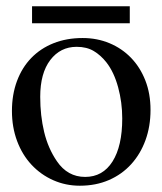

<svg xmlns="http://www.w3.org/2000/svg" viewBox="-20 -581 517 611"><path d="M82 -507V-561H393V-507ZM459 -231Q459 -179 443 -135Q427 -91 397.5 -58.5Q368 -26 326.5 -8Q285 10 234 10Q189 10 149.5 -7.5Q110 -25 80.5 -56.5Q51 -88 34.5 -132Q18 -176 18 -228Q18 -280 34 -323Q50 -366 79.5 -396.5Q109 -427 150.5 -443.5Q192 -460 243 -460Q289 -460 328.5 -443.5Q368 -427 397 -397Q426 -367 442.5 -325Q459 -283 459 -231ZM369 -204Q369 -255 356 -303Q343 -351 319 -382Q301 -405 278.5 -418.5Q256 -432 224 -432Q172 -432 140 -390Q108 -348 108 -273Q108 -213 120.5 -161Q133 -109 161 -68Q195 -18 251 -18Q307 -18 338 -67Q369 -116 369 -204Z"/></svg>

Font: STIXGeneralUnicodeRegular
Style: Regular
Weight: 400
Designer: MicroPress Inc., with final additions and corrections provided by Coen Hoffman, Elsevier (retired)
Version: Version 1.1.0